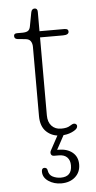

<svg xmlns="http://www.w3.org/2000/svg" viewBox="-55 -599 425 850"><g transform="rotate(-5 157.5 -174.0)"><path d="M80 -433.5 45 -437Q31 -438.5 31 -451.5Q31 -463 45.5 -463H69Q85 -463 93.5 -468.2Q102 -473.5 104.5 -488L116 -549Q119 -565 132 -565Q145 -565 145 -549V-463H256Q273 -463 273 -450.5Q273 -435.5 247 -435.5H145V-89Q145 -59 161 -42Q177 -25 203 -25Q229.5 -25 242 -33.5Q254.5 -42 262 -42Q268 -42 272 -37.2Q276 -32.5 273 -24Q269.5 -14.5 248.2 -4.8Q227 5 199 5Q161 5 135.5 -18.8Q110 -42.5 110 -89V-396.5Q110 -411.5 103.2 -421.8Q96.5 -432 80 -433.5ZM190.5 -8.5H218L177 67H183Q221.5 67 245 86.2Q268.5 105.5 268.5 139.5Q268.5 174 244.8 195.2Q221 216.5 183 216.5Q150.5 216.5 126 200Q101.5 183.5 101.5 157.5Q101.5 141.5 113.5 141.5Q126 141.5 127.5 154.5Q130.5 174.5 147 182.8Q163.5 191 183 191Q232 191 232 140.5Q232 118.5 219.5 105.2Q207 92 182 92H162Q151 92 147.8 84Q144.5 76 149.5 67Z"/></g></svg>

Font: Fraunces 9pt S100 Thin
Style: Regular
Weight: 100
Version: Version 1.000; ttfautohint (v1.8.3)